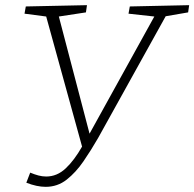

<svg xmlns="http://www.w3.org/2000/svg" viewBox="-20 -715 753 744"><path d="M82 -7 97 -46Q114 -39 129 -35Q144 -31 159 -31Q201 -31 234.5 -62.5Q268 -94 298 -147L159 -651L75 -662L80 -690L317 -695L313 -667L208 -651L327 -197L578 -651L478 -662L483 -690L713 -695L709 -667L622 -652L360 -180Q333 -133 303.5 -90Q274 -47 238.5 -19Q203 9 157 9Q123 9 82 -7Z"/></svg>

Font: Bitter Light
Style: Italic
Weight: 300
Italic angle: -9°
Designer: Sol Matas, and Bitter project Authors
Foundry: Sol Matas
Version: Version 2.001